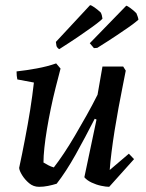

<svg xmlns="http://www.w3.org/2000/svg" viewBox="-20 -710 563 742"><path d="M131 12Q109 12 92.5 -2Q76 -16 65.5 -33Q55 -50 54 -61Q60 -88 65.5 -116Q71 -144 76.5 -172Q82 -200 87 -228.5Q92 -257 96.5 -284.5Q101 -312 104.5 -339Q108 -366 111 -391L47 -403Q44 -416 44 -434Q81 -438 122 -445.5Q163 -453 197 -465L214 -445Q205 -411 195 -371.5Q185 -332 176.5 -291Q168 -250 161.5 -211Q155 -172 151.5 -139Q148 -106 148 -82Q156 -77 166.5 -71.5Q177 -66 188 -63Q206 -86 227 -117.5Q248 -149 270 -186.5Q292 -224 314.5 -264Q337 -304 357 -344L376 -453H456L466 -437Q461 -411 453.5 -373.5Q446 -336 438 -293Q430 -250 423 -206Q416 -162 411 -122Q406 -82 404 -53L478 -116L498 -95L402 12Q390 12 371 8Q352 4 334 -4.5Q316 -13 306 -25L353 -248L346 -251Q328 -216 309.5 -181Q291 -146 272.5 -113Q254 -80 235.5 -51.5Q217 -23 199 0Q183 5 165.5 8.5Q148 12 131 12ZM209 -520Q205 -522 201.5 -526.5Q198 -531 198 -534L196 -548L328 -690Q333 -690 345 -681.5Q357 -673 369 -662Q372 -657 373.5 -651Q375 -645 376 -638Q376 -637 366 -628.5Q356 -620 336 -605.5Q316 -591 284.5 -569.5Q253 -548 209 -520ZM343 -524 327 -543 468 -688Q471 -688 483 -679.5Q495 -671 507 -659Q509 -654 511.5 -647.5Q514 -641 515 -634Q514 -633 505 -625.5Q496 -618 477.5 -605Q459 -592 429 -572Q399 -552 356 -525Z"/></svg>

Font: Labrada Medium
Style: Italic
Weight: 500
Italic angle: -7°
Designer: Mercedes Jáuregui
Foundry: Omnibus-Type Team
Version: Version 1.000